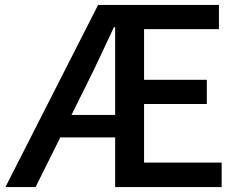

<svg xmlns="http://www.w3.org/2000/svg" viewBox="-20 -757 973 777"><path d="M2 0 377 -737H866V-639H563V-434H817V-336H563V-99H877V0H446V-647H441Q414 -589 386.5 -530.5Q359 -472 331 -416L124 0ZM170 -201V-292H512V-201Z"/></svg>

Font: Noto Sans SC Medium
Style: Regular
Weight: 500
Designer: Ryoko NISHIZUKA  (kana, bopomofo & ideographs); Paul D. Hunt (Latin, Greek & Cyrillic); Sandoll Communications , Soo-you
Foundry: Adobe
Version: Version 2.004-H2;hotconv 1.0.118;makeotfexe 2.5.65603